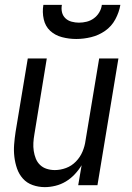

<svg xmlns="http://www.w3.org/2000/svg" viewBox="-20 -760 540 788"><path d="M164 8Q138 8 114 -0.5Q90 -9 74 -27Q58 -45 50 -68Q42 -91 39 -116Q36 -141 38 -167Q40 -193 44 -219L94 -520H172L121 -208Q118 -191 117 -174Q116 -157 118.5 -140.5Q121 -124 127 -109Q133 -94 144.5 -83Q156 -72 172 -67Q188 -62 205 -62Q228 -62 251 -70.5Q274 -79 291.5 -97Q309 -115 318.5 -137.5Q328 -160 331 -183L387 -520H466L380 0H301L315 -82Q303 -62 286.5 -44.5Q270 -27 250 -15Q230 -3 207.5 2.5Q185 8 164 8ZM293 -600Q263 -600 234.5 -607.5Q206 -615 186 -633.5Q166 -652 159.5 -681Q153 -710 158 -740H234Q231 -724 234.5 -709.5Q238 -695 248.5 -685Q259 -675 274 -671Q289 -667 304 -667Q320 -667 336 -671Q352 -675 365.5 -685Q379 -695 387.5 -709.5Q396 -724 398 -740H474Q469 -710 453.5 -681Q438 -652 411.5 -633.5Q385 -615 354 -607.5Q323 -600 293 -600Z"/></svg>

Font: Iosevka SS04 Oblique
Style: Regular
Weight: 400
Italic angle: -9°
Monospace: yes
Designer: Belleve Invis
Foundry: Belleve Invis
Version: Version 19.0.0; ttfautohint (v1.8.4)